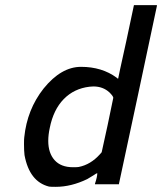

<svg xmlns="http://www.w3.org/2000/svg" viewBox="-20 -714 628 744"><path d="M469 -553 499 -694H588V-691Q588 -690 515 -347.5Q442 -5 441 -2V0H348V-2Q357 -29 357 -43L352 -41Q350 -39 318 -20Q256 10 196 10Q175 10 170 9Q94 -10 75 -113Q73 -129 73 -156Q73 -176 74 -182Q85 -290 149 -371Q217 -455 294 -455Q375 -455 432 -413Q438 -407 438 -410Q438 -413 469 -553ZM167 -168Q167 -121 191.5 -93.5Q216 -66 263 -66Q280 -66 285 -67Q331 -76 367 -116L374 -124L397 -229Q419 -333 419 -335Q419 -341 404 -356Q379 -379 342 -379Q339 -379 334 -378.5Q329 -378 327 -378Q267 -371 227 -330Q187 -289 173 -219Q167 -192 167 -168Z"/></svg>

Font: KaTeX_SansSerif
Style: Italic
Weight: 400
Version: Version 1.1; ttfautohint (v1.3)